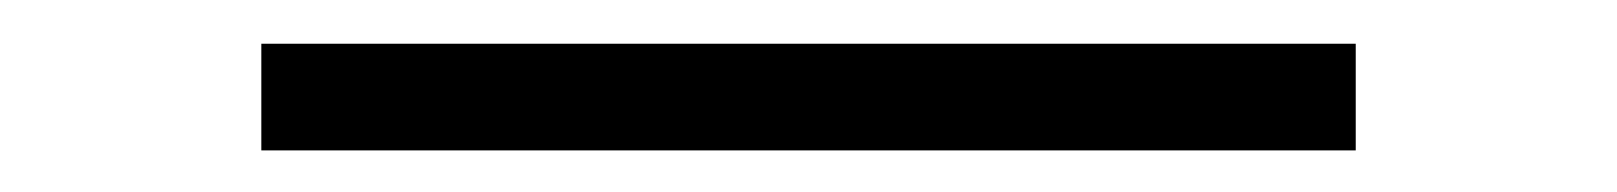

<svg xmlns="http://www.w3.org/2000/svg" viewBox="-20 30 758 90"><path d="M102.5 100.5H615.5V50.5H102.5Z"/></svg>

Font: Spartan Medium
Style: Regular
Weight: 500
Designer: Matt Bailey, Mirko Velimirovic
Foundry: Matt Bailey
Version: Version 1.003; ttfautohint (v1.8.3)